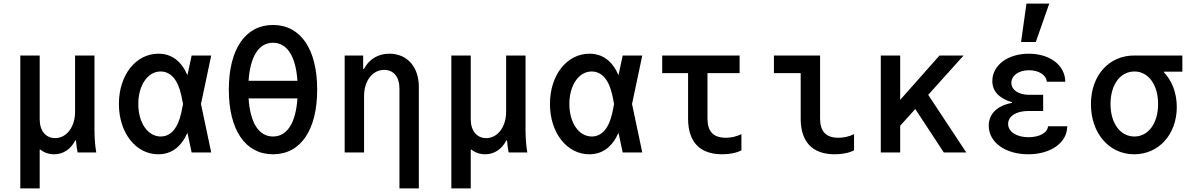

<svg xmlns="http://www.w3.org/2000/svg" viewBox="-20 -849 6640 1069"><path d="M93 200H201V-16H205C226 1 252 10 281 10C332 10 374 -18 399 -67H403C405 -42 408 -20 412 0H516C509 -40 506 -84 506 -130V-540H398V-226C398 -143 351 -80 287 -80C235 -80 201 -121 201 -184V-540H93Z M862 -550C736 -550 642 -431 642 -270C642 -110 736 10 861 10C933 10 987 -29 1023 -108H1024L1047 0H1156L1099 -270L1156 -540H1047L1024 -432H1023C988 -511 934 -550 862 -550ZM989 -220C970 -134 930 -89 875 -89C803 -89 750 -165 750 -270C750 -375 803 -451 874 -451C930 -451 970 -406 989 -320L999 -270Z M1500 10C1654 10 1746 -125 1746 -350C1746 -575 1654 -710 1500 -710C1346 -710 1254 -575 1254 -350C1254 -125 1346 10 1500 10ZM1500 -89C1421 -89 1373 -165 1364 -301H1636C1627 -165 1579 -89 1500 -89ZM1500 -611C1579 -611 1627 -535 1636 -399H1364C1373 -535 1421 -611 1500 -611Z M1899 0H2007V-314C2007 -399 2054 -460 2119 -460C2172 -460 2204 -420 2204 -356V200H2312V-365C2312 -477 2247 -550 2148 -550C2084 -550 2035 -519 2006 -465H2002V-540H1899Z M2493 200H2601V-16H2605C2626 1 2652 10 2681 10C2732 10 2774 -18 2799 -67H2803C2805 -42 2808 -20 2812 0H2916C2909 -40 2906 -84 2906 -130V-540H2798V-226C2798 -143 2751 -80 2687 -80C2635 -80 2601 -121 2601 -184V-540H2493Z M3262 -550C3136 -550 3042 -431 3042 -270C3042 -110 3136 10 3261 10C3333 10 3387 -29 3423 -108H3424L3447 0H3556L3499 -270L3556 -540H3447L3424 -432H3423C3388 -511 3334 -550 3262 -550ZM3389 -220C3370 -134 3330 -89 3275 -89C3203 -89 3150 -165 3150 -270C3150 -375 3203 -451 3274 -451C3330 -451 3370 -406 3389 -320L3399 -270Z M3919 -189V-442H4098V-540H3667V-442H3811V-189C3811 -59 3876 10 4001 10C4041 10 4079 3 4108 -12V-102C4079 -88 4049 -82 4021 -82C3952 -82 3919 -117 3919 -189Z M4546 -540H4289V-442H4438V-189C4438 -59 4503 10 4628 10C4668 10 4706 3 4735 -12V-102C4706 -88 4676 -82 4648 -82C4579 -82 4546 -117 4546 -189Z M4884 0H4992V-149L5076 -242L5235 0H5360L5148 -321L5345 -540H5211L4992 -293V-540H4884Z M5808 -394H5911C5911 -485 5826 -550 5708 -550C5590 -550 5505 -485 5505 -398C5505 -342 5541 -302 5614 -280V-276C5532 -261 5485 -215 5485 -149C5485 -57 5577 10 5705 10C5831 10 5922 -55 5922 -146H5815C5813 -110 5767 -85 5706 -85C5639 -85 5593 -116 5593 -159C5593 -202 5638 -231 5704 -231H5788V-321H5711C5651 -321 5611 -348 5611 -388C5611 -428 5652 -458 5709 -458C5764 -458 5806 -431 5808 -394ZM5822 -829H5695L5665 -615H5747Z M6296 -89C6217 -89 6163 -163 6163 -270C6163 -377 6217 -451 6296 -451C6374 -451 6428 -377 6428 -270C6428 -163 6374 -89 6296 -89ZM6295 10C6431 10 6532 -100 6532 -253C6532 -332 6505 -400 6460 -447V-450H6563V-540H6295C6156 -540 6054 -431 6054 -269C6054 -107 6155 10 6295 10Z"/></svg>

Font: CommitMono
Style: 600Regular
Weight: 600
Monospace: yes
Designer: Eigil Nikolajsen
Foundry: Eigil Nikolajsen
Version: Version 1.143